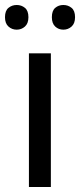

<svg xmlns="http://www.w3.org/2000/svg" viewBox="-31 -750 321 770"><path d="M173 0H85V-536H173ZM-11 -681Q-11 -707 3 -718.5Q17 -730 36 -730Q55 -730 69 -718.5Q83 -707 83 -681Q83 -656 69 -643.5Q55 -631 36 -631Q17 -631 3 -643.5Q-11 -656 -11 -681ZM177 -681Q177 -707 190.5 -718.5Q204 -730 223 -730Q242 -730 256 -718.5Q270 -707 270 -681Q270 -656 256 -643.5Q242 -631 223 -631Q204 -631 190.5 -643.5Q177 -656 177 -681Z"/></svg>

Font: Noto Sans Sharada
Style: Regular
Weight: 400
Designer: Monotype Design Team
Foundry: Monotype Imaging Inc.
Version: Version 2.006; ttfautohint (v1.8.4.7-5d5b)